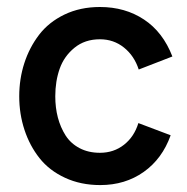

<svg xmlns="http://www.w3.org/2000/svg" viewBox="-20 -517 532 546"><path d="M265.1 9.3Q209.5 9.3 164.8 -11.5Q120.1 -32.2 92.3 -67.4Q64.5 -102.5 49.6 -147.7Q34.7 -192.9 34.7 -243.2Q34.7 -292.5 49.1 -337.2Q63.5 -381.8 91.1 -418Q118.7 -454.1 163.3 -475.6Q208 -497.1 264.2 -497.1Q335.9 -497.1 389.6 -461.4Q443.4 -425.8 470.2 -356.4L374.5 -319.3Q361.8 -358.4 332.5 -381.8Q303.2 -405.3 264.2 -405.3Q221.2 -405.3 191.7 -381.1Q162.1 -356.9 149.7 -321.5Q137.2 -286.1 137.2 -243.2Q137.2 -210.9 144.5 -182.9Q151.9 -154.8 166.5 -131.8Q181.2 -108.9 206.3 -95.7Q231.4 -82.5 264.2 -82.5Q303.7 -82.5 332.8 -105.5Q361.8 -128.4 373.5 -167L465.3 -132.3Q441.4 -65.4 388.7 -28.1Q335.9 9.3 265.1 9.3Z"/></svg>

Font: HK Grotesk SemiBold Legacy
Style: Regular
Weight: 600
Designer: Alfredo Marco Pradil
Foundry: Hanken Design Co.
Version: Version 2.022;PS 002.022;hotconv 1.0.88;makeotf.lib2.5.64775